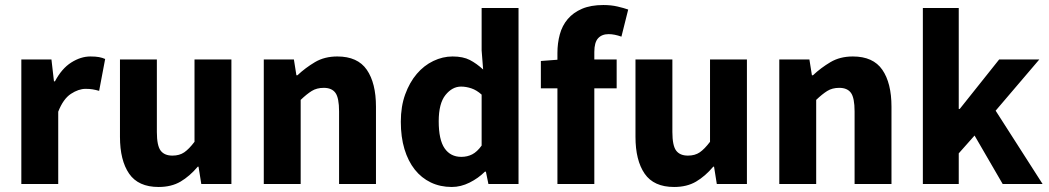

<svg xmlns="http://www.w3.org/2000/svg" viewBox="-20 -733 4180 765"><path d="M65 0V-496H185L195 -409H199Q226 -460 264 -484Q302 -508 340 -508Q361 -508 374.5 -505.5Q388 -503 399 -498L375 -371Q361 -375 349 -377Q337 -379 321 -379Q293 -379 262.5 -359Q232 -339 212 -288V0Z M612 12Q531 12 494.5 -41Q458 -94 458 -188V-496H605V-207Q605 -153 620 -133Q635 -113 667 -113Q695 -113 714 -126Q733 -139 755 -168V-496H902V0H782L771 -69H768Q736 -31 699.5 -9.5Q663 12 612 12Z M1031 0V-496H1151L1161 -433H1165Q1197 -463 1235 -485.5Q1273 -508 1324 -508Q1405 -508 1441.5 -455Q1478 -402 1478 -308V0H1331V-289Q1331 -343 1316.5 -363Q1302 -383 1270 -383Q1242 -383 1222 -370.5Q1202 -358 1178 -335V0Z M1780 12Q1734 12 1696.5 -6Q1659 -24 1632.5 -57.5Q1606 -91 1591.5 -139Q1577 -187 1577 -248Q1577 -309 1594.5 -357Q1612 -405 1640.5 -438.5Q1669 -472 1706.5 -490Q1744 -508 1783 -508Q1825 -508 1852 -494Q1879 -480 1905 -456L1899 -532V-701H2046V0H1926L1916 -49H1912Q1886 -23 1851 -5.5Q1816 12 1780 12ZM1818 -108Q1842 -108 1861.5 -118Q1881 -128 1899 -153V-356Q1879 -374 1858 -381Q1837 -388 1817 -388Q1782 -388 1755 -354.5Q1728 -321 1728 -250Q1728 -176 1751.5 -142Q1775 -108 1818 -108Z M2201 0V-381H2135V-490L2201 -495V-522Q2201 -561 2210.5 -596Q2220 -631 2242 -657Q2264 -683 2299 -698Q2334 -713 2384 -713Q2415 -713 2440.5 -707Q2466 -701 2483 -695L2456 -587Q2428 -597 2405 -597Q2378 -597 2363 -580.5Q2348 -564 2348 -526V-496H2437V-381H2348V0Z M2666 12Q2585 12 2548.5 -41Q2512 -94 2512 -188V-496H2659V-207Q2659 -153 2674 -133Q2689 -113 2721 -113Q2749 -113 2768 -126Q2787 -139 2809 -168V-496H2956V0H2836L2825 -69H2822Q2790 -31 2753.5 -9.5Q2717 12 2666 12Z M3085 0V-496H3205L3215 -433H3219Q3251 -463 3289 -485.5Q3327 -508 3378 -508Q3459 -508 3495.5 -455Q3532 -402 3532 -308V0H3385V-289Q3385 -343 3370.5 -363Q3356 -383 3324 -383Q3296 -383 3276 -370.5Q3256 -358 3232 -335V0Z M3657 0V-701H3800V-299H3804L3961 -496H4121L3947 -292L4134 0H3975L3863 -193L3800 -122V0Z"/></svg>

Font: Font
Style: ¶
Weight: 700
Designer: Paul D. Hunt
Foundry: Adobe Systems Incorporated
Version: Version 3.000